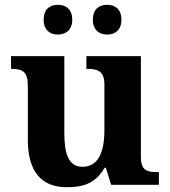

<svg xmlns="http://www.w3.org/2000/svg" viewBox="-20 -770 707 800"><path d="M427 -626C457 -626 486 -643 486 -688C486 -734 457 -750 427 -750C395 -750 367 -734 367 -688C367 -643 395 -626 427 -626ZM221 -626C252 -626 281 -643 281 -688C281 -734 252 -750 221 -750C190 -750 162 -734 162 -688C162 -643 190 -626 221 -626ZM258 10C321 10 376 -2 416 -71H421L443 0H642V-53H634C595 -53 567 -58 567 -116V-536H340V-483H343C382 -483 415 -477 415 -419V-227C415 -134 388 -75 324 -75C265 -75 248 -130 248 -216V-536H26V-483H28C76 -483 96 -470 96 -412V-188C96 -53 154 10 258 10Z"/></svg>

Font: Noto Serif NP Hmong
Style: Bold
Weight: 700
Designer: Dalton Maag Ltd
Foundry: Dalton Maag Ltd
Version: Version 1.001